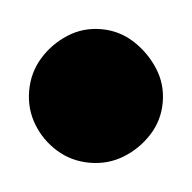

<svg xmlns="http://www.w3.org/2000/svg" viewBox="-39 -590 179 179"><g transform="rotate(5 50.5 -500.5)"><path d="M-12 -500Q-12 -483 -3.5 -469Q5 -455 19 -446.5Q33 -438 50 -438Q67 -438 81 -446.5Q95 -455 104 -469Q113 -483 113 -500Q113 -517 104 -531Q95 -545 81 -554Q67 -563 50 -563Q33 -563 19 -554Q5 -545 -3.5 -531Q-12 -517 -12 -500Z"/></g></svg>

Font: Linefont Medium
Style: Regular
Weight: 500
Monospace: yes
Version: Version 3.002;gftools[0.9.33]